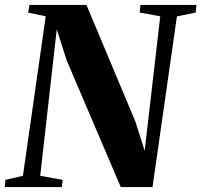

<svg xmlns="http://www.w3.org/2000/svg" viewBox="-36 -763 822 783"><path d="M-16.5 0 -14 -29.5 57.5 -46 150.5 -696.5 79 -711.5 84 -743H316.5L516 -267.5L554 -148L617.5 -696.5L533.5 -712L537 -743H765L762 -712L685.5 -696L586 0H456.5L236 -516.5L195.5 -643.5L128 -46L219.5 -29.5L216 0Z"/></svg>

Font: Merriweather 96pt ExtraBold
Style: Italic
Weight: 800
Italic angle: -7.8°
Version: Version 2.101